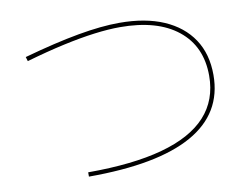

<svg xmlns="http://www.w3.org/2000/svg" viewBox="-74 -790 1147 880"><g transform="rotate(-10 500.0 -350.0)"><path d="M272 -35Q480 -35 618.5 -73Q757 -111 826 -186.5Q895 -262 895 -375Q895 -512 799.5 -588.5Q704 -665 531 -665Q477 -665 411 -656.5Q345 -648 265 -630.5Q185 -613 88 -585L82 -605Q229 -646 338.5 -665.5Q448 -685 531 -685Q652 -685 737.5 -648Q823 -611 869 -542Q915 -473 915 -375Q915 -196 753.5 -105.5Q592 -15 272 -15Z"/></g></svg>

Font: M PLUS 1 Code Thin
Style: Regular
Weight: 250
Designer: Coji Morishita
Foundry: UNDERFOREST DESIGN
Version: Version 1.002